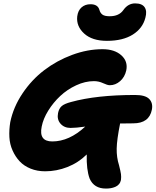

<svg xmlns="http://www.w3.org/2000/svg" viewBox="-20 -995 911 1124"><path d="M606 -755.9Q519.5 -755.9 472.7 -798.6Q425.8 -841.3 432.1 -898.9Q436.5 -933.6 457.5 -951.9Q478.5 -970.2 509.8 -970.2Q552.7 -970.2 562 -937Q566.9 -918.9 579.8 -909.4Q592.8 -899.9 622.1 -899.9Q676.8 -899.9 702.1 -936Q729.5 -975.1 771 -975.1Q811.5 -975.1 826.7 -952.6Q841.8 -930.2 831.1 -891.1Q815.4 -829.1 757.3 -792.5Q699.2 -755.9 606 -755.9ZM393.1 -246.1Q356 -246.1 334.2 -271Q312.5 -295.9 319.8 -333Q325.2 -359.9 341.1 -373.8Q356.9 -387.7 396 -397.9Q544.4 -439 771 -439Q831.1 -439 853.8 -415.3Q876.5 -391.6 869.1 -353Q853.5 -272.9 759.8 -272.9Q706.1 -272.9 683.1 -272Q664.1 -177.2 663.1 -125.5Q662.1 -73.7 676.8 -27.8Q686 8.3 688.2 24.4Q690.4 40.5 688 59.1Q685.1 73.2 676.3 83.5Q667.5 93.8 654.5 99.1Q641.6 104.5 628.2 106.7Q614.7 108.9 600.1 108.9Q530.3 108.9 504.9 50.8Q485.4 -1.5 487.8 -90.8Q439 -42.5 375 -17.3Q311 7.8 244.1 7.8Q197.8 7.8 159.2 -7.8Q120.6 -23.4 95.2 -50.5Q69.8 -77.6 53.5 -114.3Q37.1 -150.9 34.9 -192.6Q32.7 -234.4 40 -279.8Q58.1 -368.2 111.8 -448.2Q165.5 -528.3 239.3 -584.5Q313 -640.6 402.6 -673.8Q492.2 -707 580.1 -707Q650.4 -707 690.2 -671.4Q730 -635.7 719.2 -583Q710.4 -543.5 683.1 -519.8Q655.8 -496.1 623 -496.1Q608.9 -496.1 583.5 -508.1Q558.1 -520 529.8 -520Q478.5 -520 426 -495.6Q373.5 -471.2 332.8 -433.1Q292 -395 262.5 -347.4Q232.9 -299.8 224.1 -253.9Q206.1 -167 286.1 -167Q385.3 -167 479 -253.9Q424.3 -246.1 393.1 -246.1Z"/></svg>

Font: Shantell Sans Irregular
Style: Italic
Weight: 800
Italic angle: -11.31°
Designer: Stephen Nixon, Anya Danilova, Shantell Martin
Foundry: Arrow Type
Version: Version 1.006;[9816181b4]